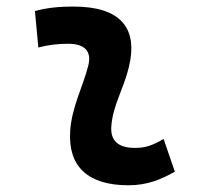

<svg xmlns="http://www.w3.org/2000/svg" viewBox="-20 -547 626 577"><path d="M471.7 -129.4C438 -109.9 417.5 -102.5 385.3 -102.5C335.9 -102.5 311.5 -124 314.5 -166.5C318.8 -231 351.6 -278.8 367.2 -345.2C396.5 -465.3 339.8 -527.3 200.2 -527.3C161.6 -527.3 123 -524.4 85 -513.7L95.2 -404.3C125 -412.1 154.8 -415.5 184.6 -415.5C235.4 -415.5 256.3 -392.6 245.1 -349.1C230.5 -290.5 195.3 -224.1 190.9 -153.3C184.1 -46.4 244.1 9.8 366.2 9.8C423.3 9.8 465.3 -8.3 505.4 -31.2Z"/></svg>

Font: Cascadia Mono PL SemiBold
Style: Italic
Weight: 600
Italic angle: -10°
Monospace: yes
Designer: Aaron Bell
Foundry: Saja Typeworks
Version: Version 2404.023